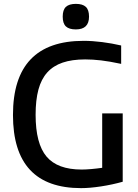

<svg xmlns="http://www.w3.org/2000/svg" viewBox="-20 -962 714 992"><path d="M399 10Q47 10 47 -368Q47 -751 412 -751Q457 -751 508 -744.5Q559 -738 606 -727V-632Q545 -645 502 -650Q459 -655 420 -655Q352 -655 303.5 -638.5Q255 -622 224 -587.5Q193 -553 178.5 -499Q164 -445 164 -369Q164 -220 220.5 -153Q277 -86 402 -86Q423 -86 451.5 -88.5Q480 -91 508 -95V-376H614V-23Q561 -8 502.5 1Q444 10 399 10ZM372 -810Q337 -810 320.5 -825.5Q304 -841 304 -876Q304 -911 320.5 -926.5Q337 -942 372 -942Q407 -942 423.5 -926.5Q440 -911 440 -876Q440 -810 372 -810Z"/></svg>

Font: EncodeSans
Style: Medium
Weight: 500
Designer: Pablo Impallari, Andres Torresi
Foundry: Pablo Impallari, Andres Torresi
Version: Version 1.000; ttfautohint (v1.4.1)